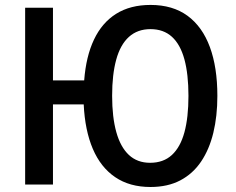

<svg xmlns="http://www.w3.org/2000/svg" viewBox="-20 -745 951 775"><path d="M857.4 -357.9Q857.4 -276.4 841.1 -209Q824.7 -141.6 791.5 -92.5Q758.3 -43.5 707.5 -16.8Q656.7 9.8 587.4 9.8Q503.4 9.8 445.1 -29.8Q386.7 -69.3 354.7 -144Q322.8 -218.8 317.9 -323.7H193.8V0H81.5V-713.9H193.8V-420.4H319.8Q327.1 -517.1 359.4 -585.2Q391.6 -653.3 448.7 -689.2Q505.9 -725.1 587.9 -725.1Q677.2 -725.1 737.1 -681.2Q796.9 -637.2 827.1 -555.2Q857.4 -473.1 857.4 -357.9ZM432.6 -358.4Q432.6 -272 449.5 -211.7Q466.3 -151.4 500.2 -119.6Q534.2 -87.9 585.9 -87.9Q639.6 -87.9 673.8 -119.4Q708 -150.9 724.4 -210.9Q740.7 -271 740.7 -357.9Q740.7 -445.3 724.4 -505.4Q708 -565.4 674.1 -596.4Q640.1 -627.4 587.4 -627.4Q535.2 -627.4 500.5 -596.2Q465.8 -564.9 449.2 -504.6Q432.6 -444.3 432.6 -358.4Z"/></svg>

Font: Open Sans SemiCondensed SemiBold
Style: Regular
Weight: 600
Width: 4
Designer: Monotype Design Team
Foundry: Monotype Imaging Inc.
Version: Version 3.000